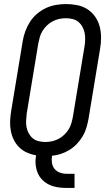

<svg xmlns="http://www.w3.org/2000/svg" viewBox="-20 -763 540 948"><path d="M308 165Q285 165 263.5 161.5Q242 158 223 149Q204 140 189 125Q174 110 166 90.5Q158 71 156 49Q154 27 158 4Q135 0 113.5 -9.5Q92 -19 75.5 -35Q59 -51 48.5 -72Q38 -93 33.5 -116.5Q29 -140 30 -165Q31 -190 35 -214L92 -559Q96 -584 105 -608.5Q114 -633 128 -655Q142 -677 162.5 -694.5Q183 -712 206.5 -723Q230 -734 255.5 -738.5Q281 -743 306 -743Q334 -743 361.5 -737.5Q389 -732 411.5 -717.5Q434 -703 449.5 -681Q465 -659 472 -632.5Q479 -606 479 -577.5Q479 -549 474 -521L417 -176Q413 -154 406.5 -132Q400 -110 388 -90Q376 -70 359.5 -52.5Q343 -35 322.5 -22.5Q302 -10 280.5 -3Q259 4 237 6Q234 24 236.5 41Q239 58 249 70.5Q259 83 275 89Q291 95 308 95H348V165ZM204 -62Q221 -62 237 -65.5Q253 -69 268.5 -77Q284 -85 297 -97.5Q310 -110 319 -124.5Q328 -139 332.5 -155Q337 -171 340 -187L397 -532Q400 -549 400.5 -566.5Q401 -584 398 -600Q395 -616 387 -630.5Q379 -645 367 -655Q355 -665 338.5 -669Q322 -673 305 -673Q288 -673 272 -669.5Q256 -666 240.5 -658Q225 -650 212 -637.5Q199 -625 190 -610.5Q181 -596 176.5 -580Q172 -564 169 -548L112 -203Q110 -186 109 -168.5Q108 -151 111 -135Q114 -119 122 -104.5Q130 -90 142 -80Q154 -70 170.5 -66Q187 -62 204 -62Z"/></svg>

Font: Iosevka Curly
Style: Italic
Weight: 400
Italic angle: -9°
Monospace: yes
Designer: Belleve Invis
Foundry: Belleve Invis
Version: Version 22.1.2; ttfautohint (v1.8.4)